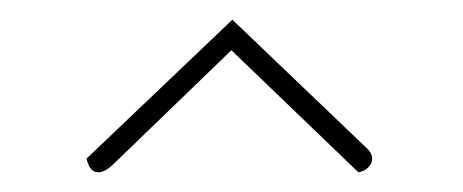

<svg xmlns="http://www.w3.org/2000/svg" viewBox="-20 -393 470 195"><path d="M80 -218Q75 -218 72 -222Q69 -226 68 -232L216 -373L353 -242Q356 -239 357 -236.5Q358 -234 358 -232Q358 -227 354 -223Q350 -219 344 -218L215 -342L98 -229Q91 -222 87 -220Q83 -218 80 -218Z"/></svg>

Font: Yanone Kaffeesatz ExtraLight
Style: Regular
Weight: 200
Designer: Yanone (Cyrillic: Daniel Pouzeot, Huerta Tipografica, and Cyreal)
Foundry: Yanone
Version: Version 2.003